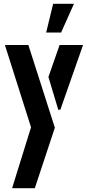

<svg xmlns="http://www.w3.org/2000/svg" viewBox="-20 -798 462 1015"><path d="M224 -626 261 -778H371L303 -626ZM44 197 144 -125 6 -560H130L270 -123L164 197ZM288 -218 236 -391 295 -560H419L299 -218Z"/></svg>

Font: Stick No Bills
Style: Bold
Weight: 700
Version: Version 2.000